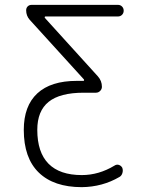

<svg xmlns="http://www.w3.org/2000/svg" viewBox="-20 -565 605 792"><path d="M324.2 -231.4Q326.2 -231.4 326.7 -233.4Q327.1 -235.4 326.2 -237.3L102.5 -483.4Q87.9 -500 87.9 -522.5Q87.9 -532.2 94.2 -538.6Q100.6 -544.9 110.4 -544.9H466.8Q476.6 -544.9 483.4 -538.1Q490.2 -531.2 490.2 -521Q490.2 -510.7 483.4 -503.9Q476.6 -497.1 466.8 -497.1H168Q165 -497.1 164.6 -495.1Q164.1 -493.2 165 -491.2L383.8 -250Q400.4 -231.4 400.4 -207Q400.4 -197.3 393.1 -189.9Q385.7 -182.6 376 -182.6H325.2Q227.5 -182.6 180.7 -145Q133.8 -107.4 133.8 -29.3Q133.8 63.5 180.2 110.4Q226.6 157.2 317.4 157.2Q387.7 157.2 452.1 118.2Q460.9 112.3 470.2 115.2Q479.5 118.2 484.4 127Q488.3 137.7 484.9 148.9Q481.4 160.2 472.7 165Q402.3 206.1 317.4 207Q202.1 207 140.1 147Q78.1 86.9 78.1 -29.3Q78.1 -127.9 133.8 -179.7Q189.5 -231.4 296.9 -231.4Z"/></svg>

Font: Gen Jyuu Gothic P Light
Style: Regular
Weight: 200
Designer: [Source Han Sans]
Ryoko NISHIZUKA  (kana & ideographs); Paul D. Hunt (Latin, Greek & Cyrillic); Wenlong ZHANG  (bopomofo
Version: Version 1.002.20150607